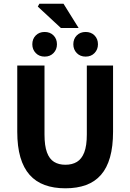

<svg xmlns="http://www.w3.org/2000/svg" viewBox="-20 -1006 705 1038"><path d="M333.6 12Q270.4 12 221.9 -5.7Q173.3 -23.4 140.2 -60.6Q107.2 -97.8 90.2 -155.8Q73.3 -213.8 73.3 -293.9V-651.8H220.6V-278.7Q220.6 -218.1 233.8 -182.3Q246.9 -146.5 272.2 -130.9Q297.4 -115.3 333.6 -115.3Q370.2 -115.3 396 -130.9Q421.7 -146.5 435.6 -182.3Q449.4 -218.1 449.4 -278.7V-651.8H591.2V-293.9Q591.2 -213.8 574.8 -155.8Q558.4 -97.8 525.9 -60.6Q493.4 -23.4 445.1 -5.7Q396.8 12 333.6 12ZM221.3 -700Q191.8 -700 173.3 -719.2Q154.7 -738.4 154.7 -766.6Q154.7 -795.6 173.3 -814.4Q191.8 -833.2 221.3 -833.2Q251 -833.2 269.4 -814.4Q287.9 -795.6 287.9 -766.6Q287.9 -738.4 269.4 -719.2Q251 -700 221.3 -700ZM443 -700Q413.5 -700 394.9 -719.2Q376.4 -738.4 376.4 -766.6Q376.4 -795.6 394.9 -814.4Q413.5 -833.2 443 -833.2Q472.6 -833.2 491.1 -814.4Q509.6 -795.6 509.6 -766.6Q509.6 -738.4 491.1 -719.2Q472.6 -700 443 -700ZM309.2 -854.6 184.4 -970.4 193 -985.9H323.3L405.1 -854.6Z"/></svg>

Font: Source Sans 3 VF
Style: Regular
Weight: 200
Designer: Paul D. Hunt
Foundry: Adobe
Version: Version 3.046;hotconv 1.0.118;makeotfexe 2.5.65603